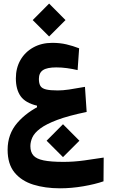

<svg xmlns="http://www.w3.org/2000/svg" viewBox="-20 -709 626 1046"><path d="M306.6 316.9Q226.1 316.9 161.6 296.9Q97.2 276.9 59.3 231Q21.5 185.1 21.5 106.9Q21.5 21.5 74.2 -39.6Q127 -100.6 210.9 -139.2L214.8 -114.7L181.6 -115.7V-133.3Q118.2 -148.4 92.3 -185.1Q66.4 -221.7 66.4 -282.2Q66.4 -338.4 91.3 -381.8Q116.2 -425.3 161.1 -450.4Q206.1 -475.6 265.1 -475.6Q306.6 -475.6 342 -467.3Q377.4 -459 411.1 -445.8L402.8 -327.1Q373 -334 344.2 -337.9Q315.4 -341.8 286.6 -341.8Q236.3 -341.8 214.1 -326.9Q191.9 -312 191.9 -278.8Q191.9 -254.4 200.2 -240.7Q208.5 -227.1 231 -221.7Q253.4 -216.3 294.9 -216.3Q321.8 -216.3 355.7 -221.2Q389.6 -226.1 442.9 -235.8L452.1 -99.1Q352.5 -78.6 291.7 -55.7Q231 -32.7 199.2 -8.8Q167.5 15.1 156.5 39.3Q145.5 63.5 145.5 87.4Q145.5 119.1 161.9 137.9Q178.2 156.7 217.8 164.8Q257.3 172.9 326.2 172.9Q382.3 172.9 439 165Q495.6 157.2 544.9 149.4L543.9 278.8Q497.6 294.9 433.1 305.9Q368.7 316.9 306.6 316.9ZM247.6 -510.3 158.2 -599.6 247.6 -689.5 336.9 -599.6ZM323.2 147 233.9 57.6 323.2 -32.2 412.6 57.6Z"/></svg>

Font: Cascadia Mono
Style: Regular
Weight: 400
Monospace: yes
Designer: Aaron Bell
Foundry: Saja Typeworks
Version: Version 2404.023